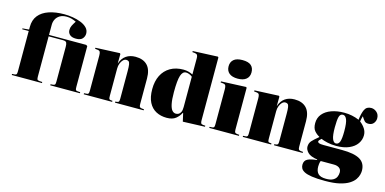

<svg xmlns="http://www.w3.org/2000/svg" viewBox="-90 -1325 4165 2077"><g transform="rotate(15 1992.5 -286.0)"><path d="M45 0V-12L76 -14Q90 -15 94.5 -23.5Q99 -32 99 -57V-507H26V-517L99 -523V-553Q99 -631 139.5 -681.5Q180 -732 253.5 -757Q327 -782 426 -782Q472 -782 521 -774Q570 -766 612.5 -749Q655 -732 681 -705Q707 -678 707 -640Q707 -609 686 -584Q665 -559 613 -559Q567 -559 544 -579.5Q521 -600 521 -632Q521 -659 532.5 -682Q544 -705 564 -736Q537 -749 511 -756Q485 -763 456 -763Q410 -763 380.5 -745Q351 -727 336.5 -698.5Q322 -670 322 -637V-523H738L753 -513V-57Q753 -31 757.5 -23Q762 -15 778 -14L808 -12V0H476V-12L504 -14Q521 -16 525.5 -24Q530 -32 530 -58V-445Q530 -476 522.5 -491.5Q515 -507 483 -507H322V-58Q322 -35 326 -25.5Q330 -16 352 -14L383 -12V0Z M851 0V-12L882 -14Q896 -15 900.5 -23.5Q905 -32 905 -57V-447Q905 -476 898.5 -489Q892 -502 869 -504L842 -507L843 -519L1114 -531L1121 -523L1120 -418H1121Q1141 -478 1184 -507.5Q1227 -537 1289 -537Q1375 -537 1421.5 -489Q1468 -441 1468 -341V-58Q1468 -32 1474 -24Q1480 -16 1498 -14L1522 -12V0H1201V-12L1222 -14Q1236 -16 1240.5 -24.5Q1245 -33 1245 -58V-363Q1245 -414 1241 -438.5Q1237 -463 1227 -471Q1217 -479 1200 -479Q1181 -479 1164.5 -462.5Q1148 -446 1138 -419.5Q1128 -393 1128 -362V-58Q1128 -32 1131.5 -24Q1135 -16 1148 -14L1169 -12V0Z M1782 14Q1715 14 1663 -13.5Q1611 -41 1581.5 -98.5Q1552 -156 1552 -246Q1552 -335 1584.5 -400Q1617 -465 1678.5 -501Q1740 -537 1826 -537Q1855 -537 1881 -530Q1907 -523 1931 -511V-696Q1931 -719 1923 -729.5Q1915 -740 1896 -742L1868 -745L1869 -757L2148 -769L2155 -761V-60Q2155 -36 2160 -26Q2165 -16 2183 -14L2209 -12V0L1963 9L1942 -83H1938Q1919 -44 1883 -15Q1847 14 1782 14ZM1868 -55Q1882 -55 1896.5 -62Q1911 -69 1921 -89Q1931 -109 1931 -147V-486Q1914 -500 1895 -507Q1876 -514 1860 -514Q1822 -514 1804.5 -461Q1787 -408 1787 -275Q1787 -193 1797 -144.5Q1807 -96 1825 -75.5Q1843 -55 1868 -55Z M2415 -594Q2352 -594 2319 -621.5Q2286 -649 2286 -699Q2286 -747 2318 -774.5Q2350 -802 2415 -802Q2482 -802 2512.5 -775Q2543 -748 2543 -698Q2543 -649 2510 -621.5Q2477 -594 2415 -594ZM2257 0V-12L2288 -14Q2302 -15 2306.5 -23.5Q2311 -32 2311 -57V-447Q2311 -476 2304.5 -489Q2298 -502 2275 -504L2248 -507L2249 -519L2528 -531L2535 -523V-58Q2535 -32 2541 -24Q2547 -16 2565 -14L2589 -12V0Z M2632 0V-12L2663 -14Q2677 -15 2681.5 -23.5Q2686 -32 2686 -57V-447Q2686 -476 2679.5 -489Q2673 -502 2650 -504L2623 -507L2624 -519L2895 -531L2902 -523L2901 -418H2902Q2922 -478 2965 -507.5Q3008 -537 3070 -537Q3156 -537 3202.5 -489Q3249 -441 3249 -341V-58Q3249 -32 3255 -24Q3261 -16 3279 -14L3303 -12V0H2982V-12L3003 -14Q3017 -16 3021.5 -24.5Q3026 -33 3026 -58V-363Q3026 -414 3022 -438.5Q3018 -463 3008 -471Q2998 -479 2981 -479Q2962 -479 2945.5 -462.5Q2929 -446 2919 -419.5Q2909 -393 2909 -362V-58Q2909 -32 2912.5 -24Q2916 -16 2929 -14L2950 -12V0Z M3614 230Q3522 230 3466 221.5Q3410 213 3381.5 198Q3353 183 3343 164Q3333 145 3333 124Q3333 77 3369.5 58.5Q3406 40 3473 34V28Q3395 16 3365 -15.5Q3335 -47 3335 -79Q3335 -119 3359 -145.5Q3383 -172 3431 -211V-216Q3401 -231 3375.5 -260.5Q3350 -290 3350 -347Q3350 -407 3385.5 -449.5Q3421 -492 3483.5 -514.5Q3546 -537 3627 -537Q3671 -537 3713 -528.5Q3755 -520 3794 -503Q3802 -577 3822.5 -619.5Q3843 -662 3895 -662Q3929 -662 3957 -637Q3985 -612 3985 -570Q3985 -539 3965 -514Q3945 -489 3906 -489Q3878 -489 3864.5 -503Q3851 -517 3839 -536L3829 -552Q3824 -537 3821 -523.5Q3818 -510 3815 -490Q3852 -461 3873 -427.5Q3894 -394 3894 -355Q3894 -304 3864 -261Q3834 -218 3775.5 -192.5Q3717 -167 3633 -167Q3578 -167 3532.5 -177.5Q3487 -188 3461 -200Q3450 -190 3441.5 -181Q3433 -172 3433 -164Q3433 -153 3447.5 -147Q3462 -141 3499 -141H3705Q3843 -141 3907.5 -102.5Q3972 -64 3972 21Q3972 39 3965.5 65.5Q3959 92 3939.5 120.5Q3920 149 3880.5 174Q3841 199 3776.5 214.5Q3712 230 3614 230ZM3623 -192Q3652 -192 3664.5 -226Q3677 -260 3677 -343Q3677 -438 3661 -475Q3645 -512 3618 -512Q3587 -512 3577 -475.5Q3567 -439 3567 -359Q3567 -268 3582 -230Q3597 -192 3623 -192ZM3618 205Q3668 205 3695.5 190Q3723 175 3734 151Q3745 127 3745 100Q3745 67 3722 50.5Q3699 34 3661 34H3514Q3507 50 3505 68.5Q3503 87 3503 98Q3503 151 3529.5 178Q3556 205 3618 205Z"/></g></svg>

Font: Literata 72pt Black
Style: Regular
Weight: 900
Designer: Latin by Veronika Burian and Jose Scaglione. Greek by Irene Vlachou. Cyrillic by Vera Evstafieva.
Foundry: TypeTogether
Version: Version 3.002